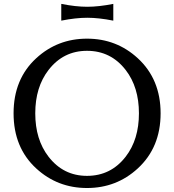

<svg xmlns="http://www.w3.org/2000/svg" viewBox="-20 -943 883 973"><path d="M290.5 -923.3Q363.8 -908.7 422.4 -908.7Q480 -908.7 554.2 -923.3V-838.4Q480.5 -853 422.4 -853Q363.8 -853 290.5 -838.4ZM163.6 -89.4Q48.8 -194.8 48.8 -368.7Q48.8 -542.5 163.6 -647.9Q271.5 -747.1 420.9 -747.1Q570.3 -747.1 678.2 -647.9Q793.9 -541.5 793.9 -368.7Q793.9 -195.8 678.2 -89.4Q570.3 9.8 420.9 9.8Q271.5 9.8 163.6 -89.4ZM420.9 -51.8Q542 -51.8 617.2 -149.4Q684.1 -236.3 684.1 -368.7Q684.1 -501 617.2 -587.9Q542 -685.5 420.9 -685.5Q300.8 -685.5 225.6 -587.9Q158.7 -501 158.7 -368.7Q158.7 -236.3 225.6 -149.4Q300.8 -51.8 420.9 -51.8Z"/></svg>

Font: Classica
Style: Book
Weight: 400
Designer: Wojciech Kalinowski "wmk69" (wmk69@o2.pl)
Foundry: Wojciech Kalinowski "wmk69" (wmk69@o2.pl)
Version: Version 2.1.1; 2021-05-14